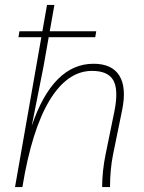

<svg xmlns="http://www.w3.org/2000/svg" viewBox="-20 -760 584 780"><path d="M41 0 171 -740H201L157 -491L109 -249Q195 -501 360 -501Q435 -501 465 -452.5Q495 -404 476 -312L439 -131Q427 -71 427 0H395Q395 -32 398.5 -65.5Q402 -99 409 -133L445 -309Q462 -395 440.5 -433.5Q419 -472 354 -472Q254 -472 181.5 -352.5Q109 -233 71 0ZM55 -609 59 -633H371L367 -609Z"/></svg>

Font: Livvic Thin
Style: Italic
Weight: 250
Italic angle: -10°
Designer: Jacques Le Bailly, Baron von Fonthausen
Version: Version 1.001; ttfautohint (v1.8.2)